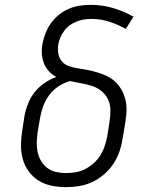

<svg xmlns="http://www.w3.org/2000/svg" viewBox="-20 -763 640 791"><path d="M252 8Q222 8 192.5 2Q163 -4 139 -19Q115 -34 98 -57.5Q81 -81 73.5 -109Q66 -137 66.5 -167.5Q67 -198 72 -228L81 -286Q86 -312 96 -337Q106 -362 123 -383.5Q140 -405 163.5 -421Q187 -437 212 -446Q195 -455 181.5 -469.5Q168 -484 161 -502Q154 -520 152.5 -540.5Q151 -561 155 -582Q159 -604 167.5 -626Q176 -648 190 -667.5Q204 -687 222.5 -702Q241 -717 263 -726.5Q285 -736 307.5 -739.5Q330 -743 353 -743Q401 -743 445.5 -730Q490 -717 530 -694L498 -644Q466 -662 430.5 -673.5Q395 -685 356 -685Q340 -685 325 -682.5Q310 -680 295 -674Q280 -668 267 -658.5Q254 -649 244.5 -636Q235 -623 228.5 -608Q222 -593 220 -578Q217 -560 220.5 -541.5Q224 -523 235 -510Q246 -497 263 -491Q280 -485 298 -482Q316 -479 334 -476Q352 -473 369.5 -468Q387 -463 403.5 -457Q420 -451 434.5 -442Q449 -433 461 -420Q473 -407 481.5 -392Q490 -377 495 -359.5Q500 -342 501 -324Q502 -306 500 -287.5Q498 -269 495 -250L485 -192Q481 -165 472 -138.5Q463 -112 447 -88Q431 -64 408.5 -44.5Q386 -25 360 -13Q334 -1 306.5 3.5Q279 8 252 8ZM252 -50Q272 -50 292.5 -53.5Q313 -57 332 -67Q351 -77 367 -91.5Q383 -106 394 -124Q405 -142 411.5 -162Q418 -182 422 -202L431 -260Q435 -284 435 -308Q435 -332 425.5 -352.5Q416 -373 398.5 -387.5Q381 -402 359 -409Q337 -416 314 -420Q291 -424 268 -429Q243 -422 220.5 -407Q198 -392 182.5 -371Q167 -350 158 -325.5Q149 -301 145 -277L135 -218Q132 -198 131.5 -177Q131 -156 135 -136.5Q139 -117 149.5 -99.5Q160 -82 175.5 -70.5Q191 -59 211 -54.5Q231 -50 252 -50Z"/></svg>

Font: Iosevka Curly Slab LtExObl
Style: Regular
Weight: 300
Width: 7
Italic angle: -9°
Monospace: yes
Designer: Belleve Invis
Foundry: Belleve Invis
Version: Version 11.1.0; ttfautohint (v1.8.3)